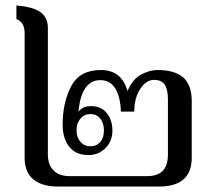

<svg xmlns="http://www.w3.org/2000/svg" viewBox="-20 -682 764 702"><path d="M102 -26C123 -9 152 0 191 0C191 0 562 0 562 0C641 0 681 -35 681 -105C681 -105 681 -313 681 -313C681 -351 671 -379 651 -398C630 -417 598 -426 555 -426C538 -426 518 -421 497 -410C476 -399 459 -379 446 -349C432 -400 400 -426 349 -426C298 -426 262 -407 241 -368C220 -329 209 -281 209 -226C209 -193 217 -166 233 -146C249 -125 273 -115 304 -115C329 -115 349 -124 366 -141C383 -158 391 -179 391 -204C391 -230 384 -252 370 -269C356 -286 337 -294 313 -294C305 -294 297 -293 290 -291C283 -288 275 -283 267 -274C274 -351 301 -389 347 -389C371 -389 389 -379 402 -358C414 -337 421 -309 422 -274C422 -274 471 -274 471 -274C471 -307 478 -335 493 -357C507 -379 524 -390 544 -390C561 -390 574 -384 582 -373C590 -361 594 -343 594 -319C594 -319 594 -117 594 -117C594 -64 569 -38 518 -38C518 -38 235 -38 235 -38C209 -38 189 -45 176 -59C162 -72 155 -92 155 -117C155 -117 155 -580 155 -580C155 -606 145 -626 126 -639C106 -652 77 -659 40 -662C40 -662 40 -612 40 -612C60 -605 70 -588 70 -561C70 -561 70 -105 70 -105C70 -70 81 -43 102 -26ZM346 -162C337 -152 325 -147 310 -147C296 -147 284 -152 275 -163C265 -173 260 -187 260 -205C260 -224 265 -238 275 -249C284 -260 296 -265 310 -265C325 -265 337 -260 346 -249C355 -238 360 -224 360 -205C360 -186 355 -172 346 -162Z"/></svg>

Font: BUSH 25 TRIRONG
Style: Regular
Weight: 400
Designer: Katatrad Team
Foundry: CadsonDemak